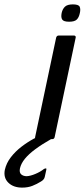

<svg xmlns="http://www.w3.org/2000/svg" viewBox="-148 -634 385 875"><path d="M101 -9Q99 0 90 0H19Q10 0 12 -9L108 -463Q111 -472 119 -472H190Q193 -472 195.5 -469.5Q198 -467 197 -463ZM216 -575Q212 -555 202 -545Q192 -535 167 -535Q142 -535 135.5 -545Q129 -555 133 -575Q137 -593 148 -603.5Q159 -614 184 -614Q210 -614 215 -603.5Q220 -593 216 -575ZM-47 221Q-87 221 -110 198.5Q-133 176 -126 140Q-119 109 -98.5 82.5Q-78 56 -50 34.5Q-22 13 8 -3Q16 -7 25 -10Q34 -13 43 -13H89Q94 -13 94 -9.5Q94 -6 88 -2Q44 23 13.5 45.5Q-17 68 -34.5 89.5Q-52 111 -57 133Q-61 152 -51.5 160.5Q-42 169 -26 169Q-9 168 13.5 158.5Q36 149 51 137Q57 133 61 133.5Q65 134 63 140L56 172Q55 178 50.5 183.5Q46 189 39 193Q20 205 -0.5 213Q-21 221 -47 221Z"/></svg>

Font: Glory Medium
Style: Italic
Weight: 500
Italic angle: -12°
Version: Version 1.011